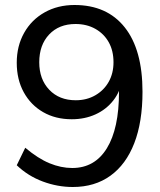

<svg xmlns="http://www.w3.org/2000/svg" viewBox="-20 -740 640 768"><path d="M278 -720Q408 -720 479 -630.5Q550 -541 550 -373Q550 -252 517 -167Q484 -82 421.5 -37Q359 8 271 8Q210 8 151 -14Q92 -36 47 -79L81 -149Q132 -106 178 -87Q224 -68 269 -68Q359 -68 407.5 -147Q456 -226 456 -372V-450L470 -425Q462 -375 433.5 -338.5Q405 -302 362 -282.5Q319 -263 267 -263Q202 -263 152.5 -291.5Q103 -320 75 -371Q47 -422 47 -489Q47 -556 76.5 -608.5Q106 -661 158.5 -690.5Q211 -720 278 -720ZM282 -644Q216 -644 176.5 -602Q137 -560 137 -491Q137 -423 177 -381Q217 -339 283 -339Q327 -339 361.5 -359Q396 -379 415 -413Q434 -447 434 -491Q434 -537 415 -571Q396 -605 361.5 -624.5Q327 -644 282 -644Z"/></svg>

Font: Muli Medium
Style: Regular
Weight: 500
Designer: Vernon Adams
Foundry: Vernon Adams
Version: Version 2.100; ttfautohint (v1.8.1.43-b0c9)